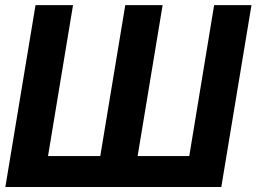

<svg xmlns="http://www.w3.org/2000/svg" viewBox="-20 -748 1026 768"><path d="M122.1 -727.5H272.1L172.1 -123.8H381.1L481.1 -727.5H630.5L530.5 -123.8H737.1L836.5 -727.5H985.9L865.2 0H1.4Z"/></svg>

Font: Inter Tight
Style: Italic
Weight: 400
Italic angle: -9.39999°
Designer: Rasmus Andersson
Foundry: rsms
Version: Version 3.002